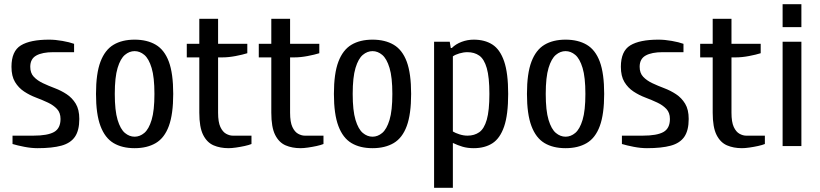

<svg xmlns="http://www.w3.org/2000/svg" viewBox="-20 -700 3930 920"><path d="M160 10Q130 10 96.5 3.5Q63 -3 40 -10V-50H140Q208 -50 239 -67.5Q270 -85 270 -130Q270 -160 253 -178Q236 -196 209.5 -208.5Q183 -221 152.5 -232.5Q122 -244 95.5 -261.5Q69 -279 52 -307Q35 -335 35 -380Q35 -455 80 -482.5Q125 -510 215 -510Q245 -510 279 -504Q313 -498 335 -490V-450H235Q183 -450 154 -434Q125 -418 125 -380Q125 -350 142 -332Q159 -314 185.5 -301.5Q212 -289 242.5 -277.5Q273 -266 299.5 -248.5Q326 -231 343 -203Q360 -175 360 -130Q360 -75 339 -44.5Q318 -14 274 -2Q230 10 160 10Z M625 10Q565 10 524 -14.5Q483 -39 461.5 -96Q440 -153 440 -250Q440 -348 461.5 -404.5Q483 -461 524 -485.5Q565 -510 625 -510Q685 -510 726.5 -485.5Q768 -461 789 -404.5Q810 -348 810 -250Q810 -153 789 -96Q768 -39 726.5 -14.5Q685 10 625 10ZM625 -45Q650 -45 671.5 -63Q693 -81 706.5 -125.5Q720 -170 720 -250Q720 -330 706.5 -374.5Q693 -419 671.5 -437Q650 -455 625 -455Q600 -455 578.5 -437Q557 -419 543.5 -374.5Q530 -330 530 -250Q530 -170 543.5 -125.5Q557 -81 578.5 -63Q600 -45 625 -45Z M1075 10Q1035 10 1003.5 -3.5Q972 -17 953.5 -53.5Q935 -90 935 -160V-425H875V-490H935V-610H1025V-490H1165V-445Q1143 -438 1109 -431.5Q1075 -425 1045 -425H1025V-160Q1025 -115 1036 -91.5Q1047 -68 1063.5 -59Q1080 -50 1095 -50H1185V-10Q1173 -5 1152.5 -0.5Q1132 4 1111 7Q1090 10 1075 10Z M1420 10Q1380 10 1348.5 -3.5Q1317 -17 1298.5 -53.5Q1280 -90 1280 -160V-425H1220V-490H1280V-610H1370V-490H1510V-445Q1488 -438 1454 -431.5Q1420 -425 1390 -425H1370V-160Q1370 -115 1381 -91.5Q1392 -68 1408.5 -59Q1425 -50 1440 -50H1530V-10Q1518 -5 1497.5 -0.5Q1477 4 1456 7Q1435 10 1420 10Z M1765 10Q1705 10 1664 -14.5Q1623 -39 1601.5 -96Q1580 -153 1580 -250Q1580 -348 1601.5 -404.5Q1623 -461 1664 -485.5Q1705 -510 1765 -510Q1825 -510 1866.5 -485.5Q1908 -461 1929 -404.5Q1950 -348 1950 -250Q1950 -153 1929 -96Q1908 -39 1866.5 -14.5Q1825 10 1765 10ZM1765 -45Q1790 -45 1811.5 -63Q1833 -81 1846.5 -125.5Q1860 -170 1860 -250Q1860 -330 1846.5 -374.5Q1833 -419 1811.5 -437Q1790 -455 1765 -455Q1740 -455 1718.5 -437Q1697 -419 1683.5 -374.5Q1670 -330 1670 -250Q1670 -170 1683.5 -125.5Q1697 -81 1718.5 -63Q1740 -45 1765 -45Z M2060 200V-500H2135L2140 -470H2145Q2164 -489 2192 -499.5Q2220 -510 2250 -510Q2303 -510 2339.5 -486.5Q2376 -463 2395.5 -406.5Q2415 -350 2415 -250Q2415 -150 2395.5 -93.5Q2376 -37 2339.5 -13.5Q2303 10 2250 10Q2220 10 2196.5 3Q2173 -4 2150 -15V200ZM2220 -50Q2253 -50 2276.5 -66.5Q2300 -83 2312.5 -126.5Q2325 -170 2325 -250Q2325 -330 2312.5 -373.5Q2300 -417 2276.5 -433.5Q2253 -450 2220 -450Q2201 -450 2181 -444Q2161 -438 2150 -430V-70Q2161 -63 2181 -56.5Q2201 -50 2220 -50Z M2690 10Q2630 10 2589 -14.5Q2548 -39 2526.5 -96Q2505 -153 2505 -250Q2505 -348 2526.5 -404.5Q2548 -461 2589 -485.5Q2630 -510 2690 -510Q2750 -510 2791.5 -485.5Q2833 -461 2854 -404.5Q2875 -348 2875 -250Q2875 -153 2854 -96Q2833 -39 2791.5 -14.5Q2750 10 2690 10ZM2690 -45Q2715 -45 2736.5 -63Q2758 -81 2771.5 -125.5Q2785 -170 2785 -250Q2785 -330 2771.5 -374.5Q2758 -419 2736.5 -437Q2715 -455 2690 -455Q2665 -455 2643.5 -437Q2622 -419 2608.5 -374.5Q2595 -330 2595 -250Q2595 -170 2608.5 -125.5Q2622 -81 2643.5 -63Q2665 -45 2690 -45Z M3080 10Q3050 10 3016.5 3.5Q2983 -3 2960 -10V-50H3060Q3128 -50 3159 -67.5Q3190 -85 3190 -130Q3190 -160 3173 -178Q3156 -196 3129.5 -208.5Q3103 -221 3072.5 -232.5Q3042 -244 3015.5 -261.5Q2989 -279 2972 -307Q2955 -335 2955 -380Q2955 -455 3000 -482.5Q3045 -510 3135 -510Q3165 -510 3199 -504Q3233 -498 3255 -490V-450H3155Q3103 -450 3074 -434Q3045 -418 3045 -380Q3045 -350 3062 -332Q3079 -314 3105.5 -301.5Q3132 -289 3162.5 -277.5Q3193 -266 3219.5 -248.5Q3246 -231 3263 -203Q3280 -175 3280 -130Q3280 -75 3259 -44.5Q3238 -14 3194 -2Q3150 10 3080 10Z M3535 10Q3495 10 3463.5 -3.5Q3432 -17 3413.5 -53.5Q3395 -90 3395 -160V-425H3335V-490H3395V-610H3485V-490H3625V-445Q3603 -438 3569 -431.5Q3535 -425 3505 -425H3485V-160Q3485 -115 3496 -91.5Q3507 -68 3523.5 -59Q3540 -50 3555 -50H3645V-10Q3633 -5 3612.5 -0.5Q3592 4 3571 7Q3550 10 3535 10Z M3730 0V-500H3820V0ZM3730 -570V-680H3820V-570Z"/></svg>

Font: Cuprum
Style: Regular
Weight: 400
Designer: Jovanny Lemonad
Foundry: Jovanny Lemonad
Version: Version 3.000